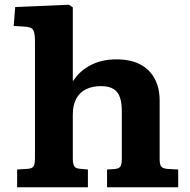

<svg xmlns="http://www.w3.org/2000/svg" viewBox="-20 -787 798 807"><path d="M52 0V-74.5L98 -77.5Q115.5 -79 121.2 -88.3Q127 -97.5 127 -123.5V-613.5Q127 -647.5 119.7 -660.5Q112.5 -673.5 84.5 -675L37.5 -678L44 -757.5L270.5 -767L286 -756V-448H288.5Q314.5 -489 361.3 -513.3Q408 -537.5 468.5 -537.5Q530 -537.5 570.3 -515.8Q610.5 -494 630.8 -455.2Q651 -416.5 651 -364.5V-118Q651 -100 656 -89.5Q661 -79 684.5 -77L729 -74.5V0H430V-74.5L461 -76.5Q480 -78 486 -87Q492 -96 492 -119V-320Q492 -354.5 484.2 -377.5Q476.5 -400.5 457.5 -412.7Q438.5 -425 404 -425Q368.5 -425 341.8 -412Q315 -399 300.5 -372.2Q286 -345.5 286 -305V-122Q286 -100.5 291.3 -90Q296.5 -79.5 313 -78L349.5 -74.5V0Z"/></svg>

Font: Literata Variable Black
Style: Regular
Weight: 900
Designer: Latin by Veronika Burian and Jose Scaglione. Greek by Irene Vlachou. Cyrillic by Vera Evstafieva.
Foundry: TypeTogether
Version: Version 3.021